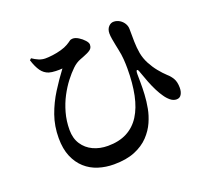

<svg xmlns="http://www.w3.org/2000/svg" viewBox="-133 -920 1265 1147"><g transform="rotate(-20 500.0 -347.0)"><path d="M146.1 -702.3 156.3 -711.5Q175.8 -698 195.9 -689.6Q216 -681.1 238.1 -681.1Q257.3 -681.1 284.7 -684.6Q312 -688.1 339 -695.7Q366.1 -703.3 384.1 -714Q401.3 -724.2 409.4 -730.6Q417.4 -736.9 429.8 -736.9Q446.9 -736.9 466.6 -724.6Q486.3 -712.3 500.7 -696.2Q515.1 -680 515.1 -668.2Q515.1 -654.9 508.4 -644.9Q501.7 -634.9 480.5 -624.8Q459.1 -614.9 431.5 -604.7Q403.9 -594.5 379.5 -570.8Q354.5 -547 327.6 -512.2Q300.8 -477.3 277.8 -433.7Q254.8 -390.1 240.4 -338.6Q225.9 -287 225.9 -230Q225.9 -176.4 250.6 -138.9Q275.2 -101.3 316.9 -81.8Q358.7 -62.3 410 -62.3Q480.9 -62.3 531.3 -88.7Q581.8 -115.1 613.9 -165.6Q646 -216.1 661.3 -289.7Q676.5 -363.2 676.5 -457.4Q676.5 -486.6 674.3 -516.6Q672.2 -546.6 664.7 -580.9Q661.9 -594.7 657.8 -614.5Q653.8 -634.2 650.3 -654.5Q646.8 -674.8 646.8 -690Q646.8 -716.7 661.5 -732.8Q676.2 -748.8 695.8 -748Q715.3 -747.3 732 -737Q748.7 -726.6 758.8 -710Q769 -693.3 769 -674Q769 -631.9 769.8 -593.6Q770.6 -555.4 776.9 -518.8Q783.8 -482.4 801.3 -449.2Q818.9 -416 841.6 -388Q864.4 -359.9 886.8 -339.2Q905.3 -323.4 918.1 -301.5Q931 -279.6 931.2 -242.1Q931.2 -217.4 921 -200.2Q910.8 -183.1 890.2 -183.1Q869.8 -183.1 851.5 -198.1Q833.3 -213.1 819.2 -234.6Q806.3 -252.8 792.2 -280.2Q778.2 -307.6 765.2 -340.6Q752.2 -373.5 740.7 -407Q733.7 -429.9 727.3 -429.1Q720.8 -428.2 720.8 -403.3Q720.8 -384.3 721.3 -350.9Q721.7 -317.5 719.5 -276Q717.3 -234.4 708.9 -189.5Q701.7 -150 683 -107.4Q664.2 -64.8 629.4 -28Q594.5 8.8 539.8 31.4Q485.1 53.9 406 53.9Q354.5 53.9 307.9 39.2Q261.3 24.5 225.7 -7.3Q190.1 -39.1 169.2 -88.2Q148.3 -137.4 148.3 -206.4Q148.3 -282.4 172 -349.5Q195.8 -416.6 233.7 -476.8Q271.6 -536.9 311.7 -590Q295.4 -588.2 269.8 -589.1Q244.1 -590 226.7 -595.1Q197.9 -604.6 179.2 -630.6Q160.6 -656.7 146.1 -702.3Z"/></g></svg>

Font: Noto Serif TC
Style: Regular
Weight: 200
Designer: Ryoko NISHIZUKA 西塚涼子 (kana & ideographs); Frank Grießhammer (Latin, Greek & Cyrillic); Wenlong ZHANG 张文龙 (bopomofo); San
Foundry: Adobe
Version: Version 2.001;hotconv 1.1.0;makeotfexe 2.6.0